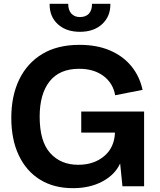

<svg xmlns="http://www.w3.org/2000/svg" viewBox="-20 -972 835 1002"><path d="M361 10Q261 10 189 -34.5Q117 -79 78 -161.5Q39 -244 39 -357Q39 -472 80.5 -557.5Q122 -643 201 -690.5Q280 -738 395 -738Q486 -738 554.5 -708.5Q623 -679 666 -626Q709 -573 724 -503L581 -475Q570 -538 520 -575.5Q470 -613 393 -613Q291 -613 239 -547.5Q187 -482 187 -363Q187 -234 242 -173Q297 -112 388 -112Q470 -112 523.5 -157Q577 -202 580 -280H404V-390H732V0H619L607 -119Q580 -60 514.5 -25Q449 10 361 10ZM397 -806Q325 -806 281.5 -846Q238 -886 239 -952H336Q336 -919 352.5 -901Q369 -883 397 -883Q429 -883 445 -902Q461 -921 460 -952H556Q557 -887 513.5 -846.5Q470 -806 397 -806Z"/></svg>

Font: BDO Grotesk DemiBold
Style: Regular
Weight: 600
Designer: Deni Anggara
Foundry: Lokal Container
Version: Version 2.000